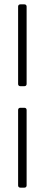

<svg xmlns="http://www.w3.org/2000/svg" viewBox="-20 -780 206 880"><path d="M73 -385H92C98 -385 102 -389 102 -395V-750C102 -756 98 -760 92 -760H73C67 -760 63 -756 63 -750V-395C63 -389 67 -385 73 -385ZM73 80H92C98 80 102 76 102 70V-276C102 -282 98 -286 92 -286H73C67 -286 63 -282 63 -276V70C63 76 67 80 73 80Z"/></svg>

Font: Barlow Condensed ExtraLight
Style: Regular
Weight: 275
Width: 3
Designer: Jeremy Tribby
Foundry: Tribby Type
Version: Version 1.422;hotconv 1.0.109;makeotfexe 2.5.65596